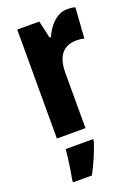

<svg xmlns="http://www.w3.org/2000/svg" viewBox="-148 -674 660 909"><g transform="rotate(-20 182.0 -220.0)"><path d="M311 -610C255 -610 214 -560 194 -512H187L167 -600H56V-51H200V-330C200 -409 231 -456 302 -456C314 -456 330 -455 340 -451L351 -605C333 -610 322 -610 311 -610ZM216 21V10H78C75 52 64 122 57 157V170H152C177 123 200 71 216 21Z"/></g></svg>

Font: Noto Sans Tamil UI ExtraCondensed ExtraBold
Style: Regular
Weight: 800
Width: 2
Designer: Jelle Bosma - Monotype Design Team
Foundry: Monotype Imaging Inc.
Version: Version 2.004